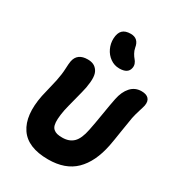

<svg xmlns="http://www.w3.org/2000/svg" viewBox="-235 -1203 1209 1314"><g transform="rotate(30 369.5 -546.0)"><path d="M458 -814.9Q418.5 -814.9 386.2 -837.9Q354 -860.8 337.2 -897Q320.3 -933.1 321.8 -973.1Q323.7 -1018.1 345 -1039.1Q366.2 -1060.1 409.2 -1060.1Q471.2 -1060.1 481.9 -993.2Q485.8 -971.7 496.6 -952.9Q507.3 -934.1 517.1 -923.3Q526.9 -912.6 533 -896.7Q539.1 -880.9 535.2 -862.8Q525.9 -814.9 458 -814.9ZM347.2 -32.2Q186 -32.2 123.3 -125.2Q60.5 -218.3 94.2 -387.2Q100.1 -414.6 112.3 -463.9Q124.5 -513.2 127.9 -530.8Q139.2 -585.4 140.9 -628.7Q142.6 -671.9 146 -689.9Q159.7 -761.2 242.2 -761.2Q268.6 -761.2 287.6 -752.4Q306.6 -743.7 320.3 -723.4Q334 -703.1 335.4 -670.2Q336.9 -637.2 328.1 -588.9Q321.8 -557.6 302 -482.4Q282.2 -407.2 275.9 -377Q268.1 -335.4 266.6 -306.4Q265.1 -277.3 269.8 -258.5Q274.4 -239.7 286.6 -229Q298.8 -218.3 315.4 -214.1Q332 -210 356.9 -210Q411.6 -210 443.8 -241.5Q476.1 -272.9 491.2 -350.1Q502.4 -404.3 515.6 -486.3Q528.8 -568.4 539.1 -619.1Q551.8 -682.6 585.2 -719.7Q618.7 -756.8 669.9 -756.8Q708 -756.8 725.6 -738Q743.2 -719.2 736.8 -683.1Q733.9 -669.4 722.4 -633.3Q710.9 -597.2 704.1 -564.9Q697.3 -529.3 685.3 -449Q673.3 -368.7 665 -326.2Q636.2 -182.6 559.3 -107.4Q482.4 -32.2 347.2 -32.2Z"/></g></svg>

Font: Shantell Sans Bouncy
Style: Italic
Weight: 800
Italic angle: -11.31°
Designer: Stephen Nixon, Anya Danilova, Shantell Martin
Foundry: Arrow Type
Version: Version 1.006;[9816181b4]